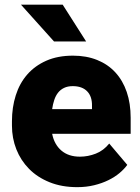

<svg xmlns="http://www.w3.org/2000/svg" viewBox="-20 -770 584 800"><path d="M301.8 9.8Q237.3 9.8 186.5 -10.7Q135.7 -31.2 101.1 -66.4Q66.4 -101.6 48.1 -147.9Q29.8 -194.3 29.8 -246.6V-265.1Q29.8 -322.8 45.7 -372.8Q61.5 -422.9 93.5 -459.5Q125.5 -496.1 173.1 -517.1Q220.7 -538.1 284.2 -538.1Q340.3 -538.1 385 -520Q429.7 -502 460.7 -468.3Q491.7 -434.6 508.1 -386.7Q524.4 -338.9 524.4 -279.3V-212.4H197.3Q206.1 -168 235.8 -142.6Q265.6 -117.2 313 -117.2Q346.7 -117.2 379.2 -129.9Q411.6 -142.6 435.1 -171.9L510.3 -83Q497.6 -65.4 477.8 -48.8Q458 -32.2 431.6 -19.3Q405.3 -6.3 372.6 1.7Q339.8 9.8 301.8 9.8ZM283.2 -411.1Q262.2 -411.1 247.1 -403.8Q231.9 -396.5 221.9 -383.8Q211.9 -371.1 206.1 -353.5Q200.2 -335.9 197.3 -315.4H363.3V-328.1Q364.3 -367.7 343.3 -389.4Q322.3 -411.1 283.2 -411.1ZM338.9 -597.2H205.1L67.4 -750.5H241.2Z"/></svg>

Font: RobotoDraft
Style: Black
Weight: 900
Designer: Google
Version: Version 2.000980w3; 2014; ttfautohint (v1.1) -l 5 -r 24 -G 4